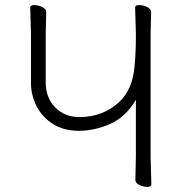

<svg xmlns="http://www.w3.org/2000/svg" viewBox="-20 -728 715 756"><path d="M513 -20 515 -109V-335Q476 -268 414.5 -240.5Q353 -213 291 -213Q229 -213 186.5 -241Q144 -269 123 -312Q102 -355 102 -400V-592L99 -698Q99 -708 114.5 -708Q130 -708 146 -700.5Q162 -693 162 -680L160 -592V-404Q160 -343 197.5 -305Q235 -267 292 -267Q385 -267 449 -326Q502 -375 510 -468Q515 -525 515 -581V-599L512 -698Q512 -708 527.5 -708Q543 -708 559 -700.5Q575 -693 575 -680L573 -592V-109L576 -2Q576 8 560.5 8Q545 8 529 0.5Q513 -7 513 -20Z"/></svg>

Font: ToneOZ-Pinyin-WenKai-Light
Style: Light
Weight: 300
Designer: Fontworks Inc.
Foundry: ToneOZ
Version: Version 0.240331